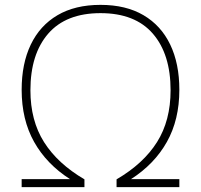

<svg xmlns="http://www.w3.org/2000/svg" viewBox="-20 -769 826 789"><path d="M69 0V-33H267.5Q171.5 -94.5 120.2 -185.8Q69 -277 69 -400Q69 -507.5 106.5 -585.8Q144 -664 216.2 -706.5Q288.5 -749 393 -749Q497.5 -749 569.8 -706.5Q642 -664 679.5 -585.8Q717 -507.5 717 -400Q717 -277 665.8 -185.8Q614.5 -94.5 518.5 -33H717V0H459V-32Q569.5 -96.5 625.2 -185Q681 -273.5 681 -398Q681 -546.5 608 -630.8Q535 -715 393 -715Q251.5 -715 178.2 -630.8Q105 -546.5 105 -398Q105 -273.5 161 -185Q217 -96.5 327 -32V0Z"/></svg>

Font: Encode Sans Expanded Expanded Thin
Style: Regular
Weight: 100
Width: 7
Designer: Multiple Designers
Foundry: Impallari Type
Version: Version 3.000; ttfautohint (v1.8.3) -l 8 -r 50 -G 200 -x 14 